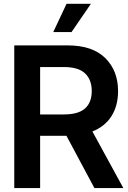

<svg xmlns="http://www.w3.org/2000/svg" viewBox="-20 -959 653 979"><path d="M52.7 0V-727.5H325.7Q451.2 -727.5 516.6 -663.1Q582 -598.6 582 -494.6Q582 -420.4 548.8 -367.4Q515.6 -314.5 451.2 -288.6L608.9 0H461.4L318.8 -266.6H184.6V0ZM305.2 -617.2H184.6V-375.5H305.7Q379.4 -375.5 413.6 -406Q447.8 -436.5 447.8 -494.6Q447.8 -552.7 413.6 -585Q379.4 -617.2 305.2 -617.2ZM251.5 -795.4 319.3 -939.5H443.4L344.7 -795.4Z"/></svg>

Font: Inter Tight SemiBold
Style: Regular
Weight: 600
Designer: Rasmus Andersson
Foundry: rsms
Version: Version 3.004; ttfautohint (v1.8.4.7-5d5b)